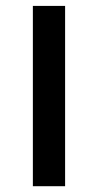

<svg xmlns="http://www.w3.org/2000/svg" viewBox="-20 -643 338 663"><path d="M93.5 0V-622.6H204.8V0Z"/></svg>

Font: Playfair 5pt SemiExpanded Light
Style: Bold
Weight: 700
Version: Version 2.203